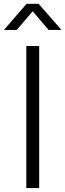

<svg xmlns="http://www.w3.org/2000/svg" viewBox="-59 -963 334 983"><path d="M141.6 -727.5H75.7V0H141.6ZM26.4 -809.6 108.4 -905.3 189.9 -809.6H255.4V-810.1L138.7 -943.4H77.1L-38.6 -810.1V-809.6Z"/></svg>

Font: Raveo Display Display Light
Style: Regular
Weight: 300
Designer: Jakub Foglar, Rasmus Andersson (Inter)
Foundry: Jakubfoglar.com
Version: Version 1.100;Glyphs 3.2.3 (3260)